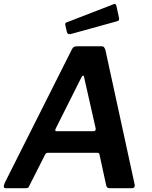

<svg xmlns="http://www.w3.org/2000/svg" viewBox="-21 -984 797 1004"><path d="M8 0Q0 0 -1 -7Q-2 -14 4 -28L356 -728Q361 -737 367.5 -739.5Q374 -742 384 -742H510Q520 -742 524.5 -735Q529 -728 531 -719L683 -20Q685 -13 682 -6.5Q679 0 671 0H550Q537 0 534 -16L499 -177Q498 -185 488 -185H229Q219 -185 214 -174L130 -8Q128 -3 124.5 -1.5Q121 0 113 0H8ZM468 -298Q482 -298 479 -314L419 -579Q418 -589 413.5 -588.5Q409 -588 404 -578L271 -313Q267 -304 268 -301Q269 -298 276 -298ZM588 -952 601 -892Q603 -884 601 -879.5Q599 -875 588 -872L349 -806Q339 -804 334 -808Q329 -812 328 -820L321 -850Q318 -864 325 -866L573 -962Q578 -965 582 -962.5Q586 -960 588 -952Z"/></svg>

Font: Libre Franklin SemiBold
Style: Italic
Weight: 600
Italic angle: -8°
Designer: Pablo Impallari, Rodrigo Fuenzalida, Nhung Nguyen
Foundry: Impallari Type
Version: Version 3.000